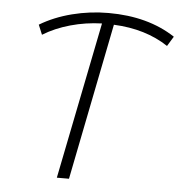

<svg xmlns="http://www.w3.org/2000/svg" viewBox="-51 -754 755 803"><g transform="rotate(5 326.5 -352.5)"><path d="M628 -589Q533 -652 399 -658L268 0H217L349 -659Q281 -657 217 -639Q153 -621 103 -590L86 -631Q146 -667 220.5 -686Q295 -705 373 -705Q539 -705 653 -630Z"/></g></svg>

Font: Montserrat Alternates Light
Style: Italic
Weight: 300
Italic angle: -11.3°
Designer: Julieta Ulanovsky
Foundry: Julieta Ulanovsky
Version: Version 7.200